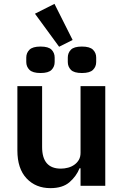

<svg xmlns="http://www.w3.org/2000/svg" viewBox="-20 -962 640 994"><path d="M397 -91H392Q375 -49 339.5 -18.5Q304 12 241 12Q165 12 117.5 -38.5Q70 -89 70 -183V-516H198V-201Q198 -89 295 -89Q314 -89 332.5 -94Q351 -99 365.5 -109.5Q380 -120 388.5 -135Q397 -150 397 -171V-516H525V0H397ZM161 -891 262 -942 356 -755 286 -720ZM190 -584Q149 -584 132.5 -600.5Q116 -617 116 -641V-664Q116 -688 132.5 -704.5Q149 -721 190 -721Q231 -721 247 -704.5Q263 -688 263 -664V-641Q263 -617 247 -600.5Q231 -584 190 -584ZM404 -584Q363 -584 347 -600.5Q331 -617 331 -641V-664Q331 -688 347 -704.5Q363 -721 404 -721Q445 -721 461.5 -704.5Q478 -688 478 -664V-641Q478 -617 461.5 -600.5Q445 -584 404 -584Z"/></svg>

Font: IBM Plex Mono SmBld
Style: Regular
Weight: 600
Monospace: yes
Designer: Mike Abbink, Paul van der Laan, Pieter van Rosmalen
Foundry: Bold Monday
Version: Version 2.3